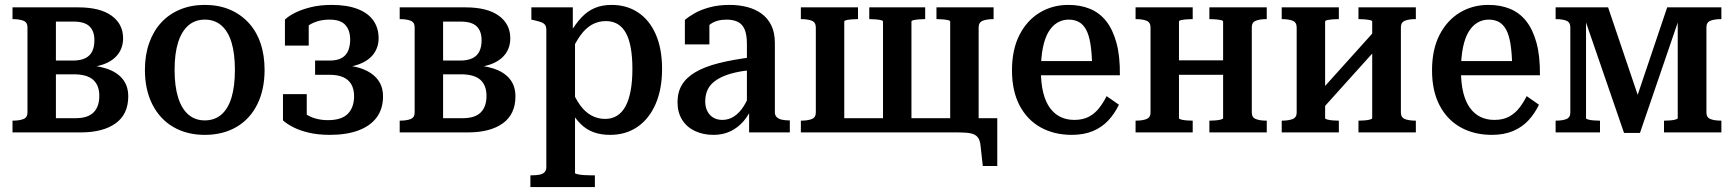

<svg xmlns="http://www.w3.org/2000/svg" viewBox="-20 -540 7071 783"><path d="M31 -510H299Q388 -510 435 -476Q482 -442 482 -384Q482 -346 461 -318.5Q440 -291 400 -277Q360 -263 303 -263L335 -286V-252L307 -275Q368 -275 412 -261Q456 -247 479.5 -218.5Q503 -190 503 -147Q503 -74 451.5 -37Q400 0 309 0H31V-48H32Q59 -48 75.5 -54.5Q92 -61 92 -81V-429Q92 -449 75.5 -455.5Q59 -462 32 -462H31ZM208 -58H288Q338 -58 361.5 -81.5Q385 -105 385 -149Q385 -192 360 -214.5Q335 -237 280 -237H178V-293H277Q309 -293 328.5 -303Q348 -313 356.5 -331.5Q365 -350 365 -376Q365 -413 345 -432.5Q325 -452 279 -452H208Z M1059 -255Q1059 -174 1029 -114Q999 -54 944 -22Q889 10 815 10Q742 10 687 -22Q632 -54 601.5 -114Q571 -174 571 -255Q571 -316 588.5 -365Q606 -414 638 -448.5Q670 -483 715 -501.5Q760 -520 815 -520Q871 -520 915.5 -501.5Q960 -483 992.5 -448.5Q1025 -414 1042 -365Q1059 -316 1059 -255ZM692 -255Q692 -188 706.5 -142Q721 -96 748.5 -72.5Q776 -49 815 -49Q855 -49 882.5 -72.5Q910 -96 924 -142Q938 -188 938 -255Q938 -322 924 -367.5Q910 -413 882.5 -436.5Q855 -460 815 -460Q776 -460 748.5 -436.5Q721 -413 706.5 -367.5Q692 -322 692 -255Z M1317 -50Q1373 -50 1398.5 -76Q1424 -102 1424 -148Q1424 -176 1413 -195.5Q1402 -215 1380 -225Q1358 -235 1324 -235H1265V-293H1324Q1355 -293 1373.5 -303.5Q1392 -314 1400 -333.5Q1408 -353 1408 -379Q1408 -416 1388.5 -438Q1369 -460 1324 -460Q1296 -460 1272.5 -452.5Q1249 -445 1231 -431Q1213 -417 1202 -396Q1199 -407 1200.5 -417.5Q1202 -428 1207 -436.5Q1212 -445 1220 -450.5Q1228 -456 1239 -457V-354H1142V-460Q1156 -474 1182.5 -487.5Q1209 -501 1247 -510.5Q1285 -520 1333 -520Q1395 -520 1438 -503.5Q1481 -487 1502.5 -456.5Q1524 -426 1524 -384Q1524 -348 1504 -320.5Q1484 -293 1444 -278Q1404 -263 1346 -263L1381 -285V-252L1353 -275Q1397 -275 1431.5 -267Q1466 -259 1491 -242.5Q1516 -226 1529 -202.5Q1542 -179 1542 -147Q1542 -96 1516 -61Q1490 -26 1441.5 -8Q1393 10 1325 10Q1277 10 1239 1Q1201 -8 1174.5 -22Q1148 -36 1134 -49V-156H1231V-53Q1220 -53 1212 -59Q1204 -65 1199 -73.5Q1194 -82 1192.5 -92.5Q1191 -103 1194 -114Q1204 -93 1222.5 -78.5Q1241 -64 1265.5 -57Q1290 -50 1317 -50Z M1610 -510H1878Q1967 -510 2014 -476Q2061 -442 2061 -384Q2061 -346 2040 -318.5Q2019 -291 1979 -277Q1939 -263 1882 -263L1914 -286V-252L1886 -275Q1947 -275 1991 -261Q2035 -247 2058.5 -218.5Q2082 -190 2082 -147Q2082 -74 2030.5 -37Q1979 0 1888 0H1610V-48H1611Q1638 -48 1654.5 -54.5Q1671 -61 1671 -81V-429Q1671 -449 1654.5 -455.5Q1638 -462 1611 -462H1610ZM1787 -58H1867Q1917 -58 1940.5 -81.5Q1964 -105 1964 -149Q1964 -192 1939 -214.5Q1914 -237 1859 -237H1757V-293H1856Q1888 -293 1907.5 -303Q1927 -313 1935.5 -331.5Q1944 -350 1944 -376Q1944 -413 1924 -432.5Q1904 -452 1858 -452H1787Z M2406 223H2143V175H2148Q2166 175 2179.5 172.5Q2193 170 2200.5 162.5Q2208 155 2208 143V-418Q2208 -432 2202.5 -439Q2197 -446 2185.5 -450Q2174 -454 2156 -458L2147 -460V-510H2316V-392L2325 -383V166Q2325 168 2335.5 170.5Q2346 173 2361 174Q2376 175 2391 175H2406ZM2468 10Q2431 10 2401.5 -0.5Q2372 -11 2348.5 -34Q2325 -57 2303 -94L2308 -183Q2325 -140 2345.5 -111.5Q2366 -83 2392 -69Q2418 -55 2448 -55Q2476 -55 2497 -68.5Q2518 -82 2531.5 -107.5Q2545 -133 2552 -171Q2559 -209 2559 -259Q2559 -307 2552.5 -344Q2546 -381 2532.5 -405.5Q2519 -430 2498.5 -442Q2478 -454 2451 -454Q2420 -454 2394 -439.5Q2368 -425 2346.5 -395Q2325 -365 2306 -320L2304 -404Q2327 -443 2351.5 -469Q2376 -495 2406 -507.5Q2436 -520 2474 -520Q2536 -520 2582.5 -489Q2629 -458 2654.5 -399.5Q2680 -341 2680 -259Q2680 -176 2653.5 -115.5Q2627 -55 2579.5 -22.5Q2532 10 2468 10Z M3048 -307V-255Q3007 -251 2975.5 -243.5Q2944 -236 2921.5 -225Q2899 -214 2884.5 -200Q2870 -186 2863 -167.5Q2856 -149 2856 -126Q2856 -103 2865 -86Q2874 -69 2889.5 -60Q2905 -51 2926 -51Q2952 -51 2974 -65.5Q2996 -80 3013 -107Q3030 -134 3043 -171L3050 -112Q3036 -73 3012.5 -46Q2989 -19 2958.5 -4.5Q2928 10 2890 10Q2847 10 2813.5 -6Q2780 -22 2761.5 -52Q2743 -82 2743 -123Q2743 -164 2761 -194Q2779 -224 2816.5 -246Q2854 -268 2911.5 -282.5Q2969 -297 3048 -307ZM3035 0V-104L3026 -106V-361Q3026 -399 3016.5 -420.5Q3007 -442 2988.5 -451Q2970 -460 2943 -460Q2904 -460 2878.5 -442.5Q2853 -425 2838 -399Q2833 -410 2834.5 -419.5Q2836 -429 2841 -437Q2846 -445 2854.5 -450.5Q2863 -456 2873 -460V-359H2773V-459Q2787 -471 2812 -485.5Q2837 -500 2873.5 -510Q2910 -520 2955 -520Q2993 -520 3026.5 -511.5Q3060 -503 3085.5 -484.5Q3111 -466 3125.5 -436.5Q3140 -407 3140 -364V-82Q3140 -70 3147.5 -62.5Q3155 -55 3168 -52Q3181 -49 3199 -49H3201V0Z M3307 -428Q3307 -449 3290.5 -455.5Q3274 -462 3247 -462H3246V-510H3479V-462H3476Q3466 -462 3453.5 -461Q3441 -460 3432 -458Q3423 -456 3423 -452V0H3246V-48H3247Q3274 -48 3290.5 -54.5Q3307 -61 3307 -81ZM3855 -452Q3855 -456 3845.5 -458Q3836 -460 3824 -461Q3812 -462 3802 -462H3799V-510H4032V-462H4031Q4005 -462 3988 -455.5Q3971 -449 3971 -428V0H3855ZM3848 0V-58H4047V137H3988L3979 56Q3977 32 3967.5 20Q3958 8 3939.5 4Q3921 0 3889 0ZM3373 0V-58H3911V0ZM3525 -462V-510H3753V-462H3750Q3740 -462 3727.5 -461Q3715 -460 3706 -458Q3697 -456 3697 -452V0H3581V-452Q3581 -456 3572 -458Q3563 -460 3550.5 -461Q3538 -462 3528 -462Z M4225 -252Q4225 -200 4234.5 -162Q4244 -124 4262 -99.5Q4280 -75 4305 -63Q4330 -51 4361 -51Q4396 -51 4420.5 -64Q4445 -77 4462.5 -99.5Q4480 -122 4493 -148L4543 -113Q4526 -77 4500 -49Q4474 -21 4437 -5.5Q4400 10 4351 10Q4279 10 4224 -20.5Q4169 -51 4138 -110Q4107 -169 4107 -253Q4107 -338 4137.5 -397.5Q4168 -457 4220 -488.5Q4272 -520 4337 -520Q4386 -520 4425 -504Q4464 -488 4491 -454Q4518 -420 4533 -365.5Q4548 -311 4547 -233H4205V-291H4457L4434 -267Q4433 -323 4427 -360.5Q4421 -398 4409 -419.5Q4397 -441 4379.5 -450.5Q4362 -460 4338 -460Q4313 -460 4292 -447.5Q4271 -435 4256 -410Q4241 -385 4233 -345.5Q4225 -306 4225 -252Z M4672 -81V-428Q4672 -449 4655.5 -455.5Q4639 -462 4612 -462H4611V-510H4844V-462H4841Q4831 -462 4818.5 -461Q4806 -460 4797 -458Q4788 -456 4788 -452V-58Q4788 -55 4797 -52.5Q4806 -50 4818.5 -49Q4831 -48 4841 -48H4844V0H4611V-48H4612Q4639 -48 4655.5 -54.5Q4672 -61 4672 -81ZM4968 -58V-452Q4968 -456 4959 -458Q4950 -460 4937.5 -461Q4925 -462 4915 -462H4912V-510H5146V-462H5144Q5118 -462 5101.5 -455.5Q5085 -449 5085 -429V-81Q5085 -61 5101.5 -54.5Q5118 -48 5144 -48H5146V0H4912V-48H4915Q4925 -48 4937.5 -49Q4950 -50 4959 -52.5Q4968 -55 4968 -58ZM4738 -235V-294H5025V-235Z M5268 -81V-428Q5268 -449 5251.5 -455.5Q5235 -462 5208 -462H5207V-510H5440V-462H5437Q5427 -462 5414.5 -461Q5402 -460 5393 -458Q5384 -456 5384 -452V-58Q5384 -55 5393 -52.5Q5402 -50 5414.5 -49Q5427 -48 5437 -48H5440V0H5207V-48H5208Q5235 -48 5251.5 -54.5Q5268 -61 5268 -81ZM5576 -58V-452Q5576 -456 5567 -458Q5558 -460 5545.5 -461Q5533 -462 5523 -462H5520V-510H5754V-462H5752Q5726 -462 5709.5 -455.5Q5693 -449 5693 -429V-81Q5693 -61 5709.5 -54.5Q5726 -48 5752 -48H5754V0H5520V-48H5523Q5533 -48 5545.5 -49Q5558 -50 5567 -52.5Q5576 -55 5576 -58ZM5373 -96 5334 -134 5586 -414 5625 -376Z M5938 -252Q5938 -200 5947.5 -162Q5957 -124 5975 -99.5Q5993 -75 6018 -63Q6043 -51 6074 -51Q6109 -51 6133.5 -64Q6158 -77 6175.5 -99.5Q6193 -122 6206 -148L6256 -113Q6239 -77 6213 -49Q6187 -21 6150 -5.5Q6113 10 6064 10Q5992 10 5937 -20.5Q5882 -51 5851 -110Q5820 -169 5820 -253Q5820 -338 5850.5 -397.5Q5881 -457 5933 -488.5Q5985 -520 6050 -520Q6099 -520 6138 -504Q6177 -488 6204 -454Q6231 -420 6246 -365.5Q6261 -311 6260 -233H5918V-291H6170L6147 -267Q6146 -323 6140 -360.5Q6134 -398 6122 -419.5Q6110 -441 6092.5 -450.5Q6075 -460 6051 -460Q6026 -460 6005 -447.5Q5984 -435 5969 -410Q5954 -385 5946 -345.5Q5938 -306 5938 -252Z M6538 -510 6674 -108 6638 -92 6779 -510H7000V-462H6999Q6972 -462 6955.5 -455.5Q6939 -449 6939 -429V-81Q6939 -61 6955.5 -54.5Q6972 -48 6999 -48H7000V0H6766V-48H6769Q6780 -48 6792 -49Q6804 -50 6813 -52.5Q6822 -55 6822 -58V-488L6835 -486L6668 2H6603L6435 -486L6448 -488V-58Q6448 -55 6457 -52.5Q6466 -50 6478.5 -49Q6491 -48 6501 -48H6505V0H6324V-48H6325Q6352 -48 6368 -54.5Q6384 -61 6384 -81V-428Q6384 -449 6368 -455.5Q6352 -462 6325 -462H6324V-510Z"/></svg>

Font: Roboto Serif 28pt Condensed Medium
Style: Regular
Weight: 500
Width: 3
Designer: Greg Gazdowicz
Foundry: Commercial Type
Version: Version 1.008